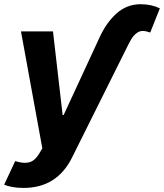

<svg xmlns="http://www.w3.org/2000/svg" viewBox="-38 -696 786 920"><path d="M34.8 76Q62.5 84.2 81 84.2Q106.2 84.2 122.2 72.1Q138.1 60 151.3 37.6L164.8 14.6L62.5 -545.5H215.9L262.1 -144.9H267L439.6 -517.8Q471.2 -587 520.2 -631.4Q570 -675.8 635.7 -675.8Q662.6 -675.8 686.3 -670.5Q709.9 -665.1 728 -655.9L681.8 -540.1Q661.6 -547.6 646.7 -547.6Q633.2 -547.6 622.7 -541.4Q612.2 -535.2 603.9 -525.7Q595.5 -516.3 589.1 -505Q582.7 -493.6 577.4 -483.3L307.2 58.9Q271.7 130.7 213.6 167.6Q155.5 204.5 74.9 204.5Q45.8 204.5 21.5 200.1Q-2.8 195.7 -18.1 188.9Z"/></svg>

Font: Inter P
Style: Bold Italic
Weight: 700
Italic angle: 9.39999°
Designer: Rasmus Andersson
Foundry: rsms
Version: Version 3.018;git-588b23468